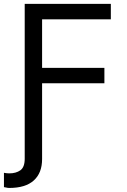

<svg xmlns="http://www.w3.org/2000/svg" viewBox="-37 -747 644 972"><path d="M88.1 56.8V-727.3H524.1V-649.1H176.1V-403.4H491.5V-325.3H176.1V58.2Q176.1 128.6 134.1 166.5Q92 204.5 9.9 204.5Q5.7 204.5 2.3 204Q-1.1 203.5 -17 200.3V127.8Q-11.7 128.9 -4.6 129.8Q2.5 130.7 9.9 130.7Q44 130.7 66.1 115.1Q88.1 99.4 88.1 56.8Z"/></svg>

Font: Inter Alia
Style: Regular
Weight: 400
Designer: Rasmus Andersson (Latin, Greek, Cyrillic etc.) and Evan from Shavian.info (Shavian, old style figures)
Foundry: Shavian.info
Version: Version 0.001;git-37ab20767